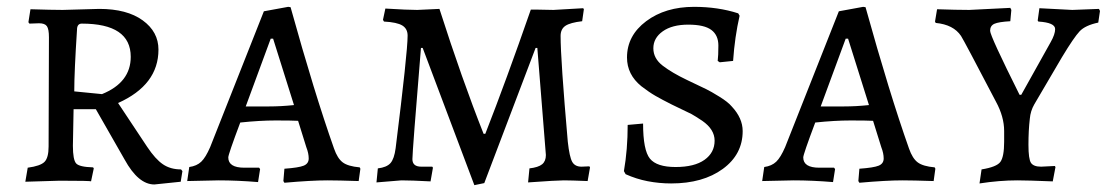

<svg xmlns="http://www.w3.org/2000/svg" viewBox="-20 -527 3234 561"><path d="M397 -467.5C366.3 -489.8 324 -501 270 -501L163 -498C142.3 -498 111 -498.7 69 -500L63 -462L66 -458L94 -459C105.3 -459 113 -456.2 117 -450.5C121 -444.8 123 -434 123 -418L122 -99C122 -77 118 -62 110 -54C102 -46 85.7 -40.3 61 -37L54 4L154 1C215.3 1 246 1.7 246 3L254 -35L252 -38C225.3 -38.7 208.8 -42.5 202.5 -49.5C196.2 -56.5 193 -73.7 193 -101L195 -208H260L344 -61C370.7 -12.3 399.7 12 431 12L508 4L513 -27L509 -32C488.3 -32 470.7 -37 456 -47C441.3 -57 426 -74 410 -98L325 -226C403.7 -261.3 443 -313.3 443 -382C443 -416.7 427.7 -445.2 397 -467.5ZM278 -252 197 -260C197 -298.7 199.7 -358.7 205 -440C205 -452 209.7 -458 219 -458C314.3 -458 362 -425.7 362 -361C362 -311 334 -274.7 278 -252Z M1028 2 1033 -34 1031 -38C1008.3 -40 991.8 -44.8 981.5 -52.5C971.2 -60.2 962.7 -73.7 956 -93C918 -200.3 875.7 -338 829 -506L822 -507L751 -494L594 -97C585.3 -77 576.7 -62.8 568 -54.5C559.3 -46.2 547.7 -41 533 -39L527 2L619 0C655 0 693.3 1.7 734 5L740 -33L737 -37H694C662.7 -37 647 -47 647 -67C647 -73 658.7 -107 682 -169C720 -173 754.3 -175 785 -175C815.7 -175 837.7 -174.7 851 -174L875 -97C879.7 -85 882 -74 882 -64C882 -54 877.2 -47 867.5 -43C857.8 -39 839 -36 811 -34L808 2L811 7C863.7 2.3 905.7 0 937 0C957 0 987.3 0.7 1028 2ZM766 -216H698L771 -414H778L839 -220C813.7 -217.3 789.3 -216 766 -216Z M1697 2 1704 -38 1702 -41 1679 -40C1666.3 -40 1657.3 -44.7 1652 -54C1646.7 -63.3 1642.3 -83 1639 -113C1625 -273 1618 -376 1618 -422C1618 -435.3 1622.7 -445.2 1632 -451.5C1641.3 -457.8 1657.7 -462.3 1681 -465L1686 -500L1684 -503L1597 -498L1546 -499H1531C1483 -361 1438.7 -240 1398 -136H1393C1351 -242 1308 -363.7 1264 -501L1199 -498C1181 -498 1150 -499.3 1106 -502L1099 -469L1102 -464C1127.3 -462.7 1145.2 -458.8 1155.5 -452.5C1165.8 -446.2 1171 -436.3 1171 -423C1171 -390.3 1159.3 -280.7 1136 -94C1133.3 -73.3 1128.3 -58.8 1121 -50.5C1113.7 -42.2 1101.3 -37 1084 -35L1080 6L1153 0C1171.7 0 1200 1 1238 3L1245 -37L1243 -40H1211C1193.7 -40 1185 -47.3 1185 -62C1185 -76.7 1193.3 -185 1210 -387H1215L1366 14L1395 8L1545 -387H1550L1575 -74C1575 -62 1571.3 -53 1564 -47C1556.7 -41 1544.3 -37 1527 -35L1523 6C1579 2 1613.8 0 1627.5 0C1641.2 0 1664.3 0.7 1697 2Z M1941 9C2003 9 2053.3 -5.2 2092 -33.5C2130.7 -61.8 2150 -98.7 2150 -144C2150 -169.3 2139.3 -193.3 2118 -216C2110.7 -224.7 2098.7 -234.2 2082 -244.5C2065.3 -254.8 2052.5 -262.2 2043.5 -266.5L1987 -293.5C1958.3 -307.2 1934.8 -321 1916.5 -335C1898.2 -349 1889 -366 1889 -386C1889 -406 1898.2 -422.5 1916.5 -435.5C1934.8 -448.5 1959.7 -455 1991 -455C2022.3 -455 2044.8 -449.8 2058.5 -439.5C2072.2 -429.2 2079 -414 2079 -394C2079 -374 2078.3 -359 2077 -349L2083 -345L2122 -349C2125.3 -396.3 2131.7 -440.3 2141 -481L2137 -488C2097.7 -500.7 2054.7 -507 2008 -507C1952 -507 1905.3 -493 1868 -465C1830.7 -437 1812 -401.7 1812 -359C1812 -325.7 1826 -297.7 1854 -275C1868.7 -263.7 1882.3 -254.3 1895 -247C1907.7 -239.7 1923.7 -231.2 1943 -221.5L2000 -194C2007.3 -190 2018 -183.3 2032 -174C2056 -157.3 2068 -138 2068 -116C2068 -92.7 2058.2 -74 2038.5 -60C2018.8 -46 1990.7 -39 1954 -39C1917.3 -39 1892.3 -47.2 1879 -63.5C1865.7 -79.8 1859 -114 1859 -166L1814 -162C1814 -114 1810.3 -69 1803 -27L1808 -18C1828.7 -8.7 1850.2 -1.8 1872.5 2.5C1894.8 6.8 1917.7 9 1941 9Z M2708 2 2713 -34 2711 -38C2688.3 -40 2671.8 -44.8 2661.5 -52.5C2651.2 -60.2 2642.7 -73.7 2636 -93C2598 -200.3 2555.7 -338 2509 -506L2502 -507L2431 -494L2274 -97C2265.3 -77 2256.7 -62.8 2248 -54.5C2239.3 -46.2 2227.7 -41 2213 -39L2207 2L2299 0C2335 0 2373.3 1.7 2414 5L2420 -33L2417 -37H2374C2342.7 -37 2327 -47 2327 -67C2327 -73 2338.7 -107 2362 -169C2400 -173 2434.3 -175 2465 -175C2495.7 -175 2517.7 -174.7 2531 -174L2555 -97C2559.7 -85 2562 -74 2562 -64C2562 -54 2557.2 -47 2547.5 -43C2537.8 -39 2519 -36 2491 -34L2488 2L2491 7C2543.7 2.3 2585.7 0 2617 0C2637 0 2667.3 0.7 2708 2ZM2446 -216H2378L2451 -414H2458L2519 -220C2493.7 -217.3 2469.3 -216 2446 -216Z M3017 -503 3012 -467 3014 -464C3046.7 -462 3063 -454.7 3063 -442C3063 -432 3058.7 -419.3 3050 -404L2964 -250H2959C2901.7 -364.7 2873 -427 2873 -437C2873 -447 2877.2 -453.8 2885.5 -457.5C2893.8 -461.2 2909.3 -463.7 2932 -465L2935 -498L2932 -504L2812 -498C2787.3 -498 2756 -498.7 2718 -500L2712 -464L2714 -460C2748.7 -456.7 2773.3 -444 2788 -422C2794 -412.7 2828 -348.7 2890 -230C2906 -200.7 2914 -172 2914 -144V-113C2914 -83.7 2910.3 -64 2903 -54C2895.7 -44 2877.3 -36.7 2848 -32L2842 9C2880.7 3 2917.7 0 2953 0C2972.3 0 3006.7 1 3056 3L3064 -39L3062 -42L3022 -40C3007.3 -40 2997.5 -43.7 2992.5 -51C2987.5 -58.3 2985 -76 2985 -104C2985 -132 2986.3 -157.3 2989 -180C2990.3 -195.3 2994.7 -209.3 3002 -222L3083 -360C3106.3 -398.7 3123.5 -423.8 3134.5 -435.5C3145.5 -447.2 3163.7 -455.7 3189 -461L3194 -495L3191 -501L3113 -498Z"/></svg>

Font: Alegreya SC
Style: Regular
Weight: 400
Designer: Juan Pablo del Peral
Foundry: Juan Pablo del Peral
Version: Version 1.003